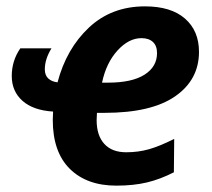

<svg xmlns="http://www.w3.org/2000/svg" viewBox="-20 -574 666 604"><path d="M146 -197 147 -223Q84 -227 50.5 -257Q17 -287 17 -335Q17 -383 44 -422H142Q121 -388 121 -356Q121 -337 132 -327Q143 -317 161 -315Q189 -421 260 -487.5Q331 -554 436 -554Q518 -554 562 -515.5Q606 -477 606 -411Q606 -323 531 -271Q456 -219 309 -219H285L284 -196Q284 -148 308 -121.5Q332 -95 377 -95Q415 -95 448.5 -104.5Q482 -114 528 -137L527 -32Q484 -10 442 0Q400 10 346 10Q253 10 199.5 -43Q146 -96 146 -197ZM320 -314Q395 -314 434.5 -339Q474 -364 474 -407Q474 -430 461 -442Q448 -454 425 -454Q385 -454 349.5 -415Q314 -376 301 -314Z"/></svg>

Font: Noto Sans Display
Style: Bold Italic
Weight: 700
Italic angle: -12°
Designer: Monotype Design team
Foundry: Monotype Imaging Inc.
Version: Version 1.000